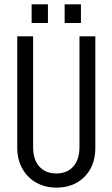

<svg xmlns="http://www.w3.org/2000/svg" viewBox="-20 -858 519 886"><path d="M59.6 -175.8V-690.4H132.8V-179.7Q132.8 -121.1 161.6 -89.4Q190.4 -57.6 240.2 -57.6Q290 -57.6 318.4 -89.8Q346.7 -122.1 346.7 -179.7V-690.4H419.9V-175.8Q419.9 -92.8 370.1 -42.5Q320.3 7.8 240.2 7.8Q188.5 7.8 147.5 -15.1Q106.4 -38.1 83 -80.1Q59.6 -122.1 59.6 -175.8ZM126 -837.9H201.2V-752H126ZM278.3 -837.9H353.5V-752H278.3Z"/></svg>

Font: Altinn-DIN Condensed
Style: Regular
Weight: 400
Width: 3
Designer: Charles Nix
Foundry: Altinn
Version: Version 2.00